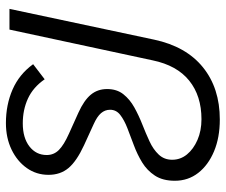

<svg xmlns="http://www.w3.org/2000/svg" viewBox="-77 -674 763 649"><g transform="rotate(90 304.5 -349.5)"><path d="M396 12Q334 12 282.5 -10.5Q231 -33 197 -80L248 -119Q275 -80 313 -62.5Q351 -45 397 -45Q446 -45 475 -67.5Q504 -90 504 -126Q504 -150 487 -167Q470 -184 432 -201L361 -233Q319 -252 300 -275Q281 -298 281 -330Q281 -363 298.5 -385Q316 -407 343 -422Q370 -437 400.5 -449Q431 -461 458 -473.5Q485 -486 502.5 -504.5Q520 -523 520 -550Q520 -578 502 -600Q484 -622 453 -635.5Q422 -649 383 -649Q304 -649 252.5 -607.5Q201 -566 184 -484L80 0H10L114 -489Q137 -597 207.5 -654Q278 -711 384 -711Q445 -711 491.5 -691.5Q538 -672 564.5 -638Q591 -604 591 -559Q591 -518 573.5 -491.5Q556 -465 529 -448.5Q502 -432 471 -420.5Q440 -409 413 -398.5Q386 -388 368.5 -374.5Q351 -361 351 -340Q351 -323 362.5 -309.5Q374 -296 401 -284L471 -252Q525 -227 548 -199.5Q571 -172 571 -132Q571 -91 548 -58.5Q525 -26 485.5 -7Q446 12 396 12Z"/></g></svg>

Font: Red Hat Display
Style: Italic
Weight: 400
Italic angle: -12°
Designer: Pentagram, MCKL
Foundry: Pentagram, MCKL
Version: Version 1.023; ttfautohint (v1.8.3)